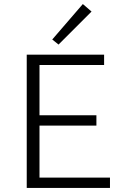

<svg xmlns="http://www.w3.org/2000/svg" viewBox="-20 -928 621 948"><path d="M269 -708 238 -733 389 -908 432 -871ZM523 -51V0H112V-658H494V-607H175V-359H456V-308H175V-51Z"/></svg>

Font: Ysabeau SC Semilight
Style: Regular
Weight: 300
Designer: Christian Thalmann (Catharsis Fonts)
Version: Version 0.003